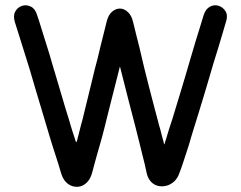

<svg xmlns="http://www.w3.org/2000/svg" viewBox="-20 -711 928 740"><path d="M123 -653Q116 -677 99 -685.5Q82 -694 65 -688.5Q48 -683 39 -667Q30 -651 37 -627Q44 -606 53.5 -574.5Q63 -543 74 -509Q85 -475 94 -445Q106 -404 118 -363.5Q130 -323 141.5 -285Q153 -247 163 -213Q168 -196 173 -179.5Q178 -163 183 -147Q188 -131 193.5 -114.5Q199 -98 204.5 -80Q210 -62 216 -42Q222 -22 234 -9.5Q246 3 261 7Q276 11 290.5 7Q305 3 317 -10Q329 -23 335 -45Q341 -67 346 -86Q351 -105 356 -122Q361 -139 365.5 -155Q370 -171 374.5 -187Q379 -203 383 -220Q388 -241 394.5 -266.5Q401 -292 408.5 -322Q416 -352 425 -387Q434 -422 444 -462Q451 -491 462 -511Q473 -531 482 -547Q491 -563 495 -581.5Q499 -600 493 -626Q487 -652 472.5 -665Q458 -678 442 -678Q426 -678 411.5 -665.5Q397 -653 391 -627Q385 -602 389 -583Q393 -564 402.5 -547Q412 -530 423 -509.5Q434 -489 441 -460Q451 -420 460 -385Q469 -350 476.5 -320Q484 -290 491 -264.5Q498 -239 503 -218Q507 -201 511.5 -184Q516 -167 520 -150Q524 -133 528.5 -115.5Q533 -98 537.5 -79.5Q542 -61 546 -41Q551 -22 562.5 -10Q574 2 589.5 5.5Q605 9 621 5Q637 1 650.5 -11Q664 -23 671 -43Q679 -63 685 -82Q691 -101 697 -118.5Q703 -136 708 -152.5Q713 -169 717.5 -185Q722 -201 727 -216Q736 -245 745 -274Q754 -303 763 -333Q772 -363 782 -396.5Q792 -430 803 -468Q812 -496 820.5 -524.5Q829 -553 837 -579.5Q845 -606 851 -627Q859 -651 849.5 -667Q840 -683 823 -688.5Q806 -694 789.5 -685.5Q773 -677 765 -653Q759 -632 750.5 -605.5Q742 -579 733 -549Q724 -519 715 -488Q705 -453 694 -416.5Q683 -380 673 -346.5Q663 -313 655 -287.5Q647 -262 643 -248Q640 -239 637 -230Q634 -221 631 -211.5Q628 -202 625.5 -193.5Q623 -185 621 -178Q619 -171 617 -166Q616 -161 615 -158.5Q614 -156 613.5 -155Q613 -154 612.5 -155Q612 -156 611.5 -159Q611 -162 610 -166Q609 -170 607 -176.5Q605 -183 603 -191.5Q601 -200 598.5 -209.5Q596 -219 593 -228.5Q590 -238 588 -248Q584 -263 574.5 -298.5Q565 -334 554.5 -375.5Q544 -417 536 -449Q532 -465 527.5 -485Q523 -505 517.5 -527.5Q512 -550 505.5 -575Q499 -600 493 -626Q487 -652 472.5 -665Q458 -678 442 -678Q426 -678 411.5 -665.5Q397 -653 391 -627Q385 -602 378.5 -577Q372 -552 366.5 -529Q361 -506 356 -485Q351 -464 346 -447Q341 -425 333.5 -395.5Q326 -366 319 -336Q312 -306 306 -283Q300 -260 298 -250Q295 -240 292.5 -230.5Q290 -221 288 -212.5Q286 -204 284 -196.5Q282 -189 280.5 -183Q279 -177 278 -173Q277 -169 276 -166.5Q275 -164 274.5 -163.5Q274 -163 273 -164Q272 -165 271 -168Q270 -171 269 -175Q268 -179 266 -184.5Q264 -190 262 -196.5Q260 -203 257.5 -210.5Q255 -218 252.5 -227Q250 -236 247 -246Q242 -262 230.5 -299.5Q219 -337 205.5 -384Q192 -431 179 -473Q171 -502 160 -536Q149 -570 139.5 -601.5Q130 -633 123 -653Z"/></svg>

Font: Tilt Neon
Style: Regular
Weight: 400
Designer: Andy Clymer
Foundry: Andy Clymer
Version: Version 1.000